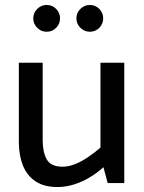

<svg xmlns="http://www.w3.org/2000/svg" viewBox="-20 -738 581 774"><path d="M385 -485V-143Q362 -123 335.5 -105Q309 -87 283 -76.5Q257 -66 232 -66Q185 -66 168.5 -95.5Q152 -125 152 -174V-485H56V-165Q56 -113 72 -72Q88 -31 122.5 -7.5Q157 16 212 16Q245 16 278.5 5.5Q312 -5 342.5 -23.5Q373 -42 397 -64L414 0H481V-485ZM168 -610Q191 -610 206.5 -626Q222 -642 222 -664Q222 -686 206.5 -702Q191 -718 168 -718Q146 -718 130 -702Q114 -686 114 -664Q114 -642 130 -626Q146 -610 168 -610ZM342 -610Q365 -610 380.5 -626Q396 -642 396 -664Q396 -686 380.5 -702Q365 -718 342 -718Q320 -718 304 -702Q288 -686 288 -664Q288 -642 304 -626Q320 -610 342 -610Z"/></svg>

Font: Catamaran Medium
Style: Regular
Weight: 500
Designer: Pria Ravichandran
Version: Version 2.000